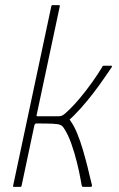

<svg xmlns="http://www.w3.org/2000/svg" viewBox="-20 -728 463 748"><path d="M31 -4 180 -704Q181 -708 184 -708H209Q214 -708 213 -704L123 -281Q122 -279 122.5 -277Q123 -275 127 -275Q147 -275 166 -275Q185 -275 204 -275Q214 -275 219 -276.5Q224 -278 234 -286Q262 -311 289 -343Q316 -375 339 -407.5Q362 -440 377 -465Q379 -470 381 -471Q383 -472 386 -472H412Q415 -472 416 -471Q417 -470 415 -466Q415 -466 402.5 -447.5Q390 -429 369 -399.5Q348 -370 321.5 -337.5Q295 -305 267 -277Q263 -273 259 -269.5Q255 -266 251 -262Q252 -261 253.5 -259Q255 -257 256 -255Q269 -237 281 -207.5Q293 -178 303 -144Q313 -110 320.5 -80Q328 -50 332.5 -30Q337 -10 338 -8Q340 0 333 0Q330 0 326.5 0Q323 0 319.5 0Q316 0 312.5 0Q309 0 306 0Q302 0 301 -0.5Q300 -1 298 -7Q298 -7 293.5 -32Q289 -57 280 -94Q271 -131 258 -168Q245 -205 228 -230Q223 -238 214.5 -241.5Q206 -245 185.5 -246Q165 -247 122 -247Q116 -247 114 -240L64 -4Q63 0 59 0H34Q30 0 31 -4Z"/></svg>

Font: Glory Thin
Style: Italic
Weight: 100
Italic angle: -12°
Designer: Robert Leuschke
Foundry: Robert Leuschke
Version: Version 1.011